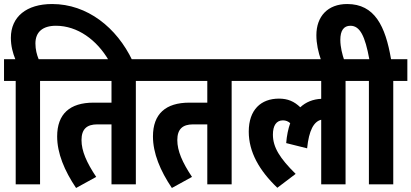

<svg xmlns="http://www.w3.org/2000/svg" viewBox="-20 -916 2044 954"><path d="M179 -514H249V-622H172C163 -644 156 -670 156 -700C156 -757 192 -788 258 -788C365 -788 461 -718 521 -615H638C560 -779 414 -896 239 -896C112 -896 34 -833 34 -728C34 -687 44 -652 56 -622H0V-514H58V0H179Z M655 -514H725V-622H237V-514H534V-406H445C327 -406 264 -350 264 -238C264 -155 300 -68 358 18L458 -37C410 -109 385 -166 385 -220C385 -275 412 -298 463 -298H534V0H655Z M1131 -514H1201V-622H713V-514H1010V-406H921C803 -406 740 -350 740 -238C740 -155 776 -68 834 18L934 -37C886 -109 861 -166 861 -220C861 -275 888 -298 939 -298H1010V0H1131Z M1189 -514H1576V-425C1535 -423 1500 -409 1472 -383C1442 -412 1410 -426 1366 -426C1277 -426 1216 -371 1216 -262C1216 -161 1268 -69 1358 17L1449 -52C1371 -129 1336 -184 1336 -247C1336 -292 1353 -318 1386 -318C1400 -318 1412 -313 1422 -304C1412 -276 1405 -243 1402 -205L1506 -179C1515 -268 1539 -312 1576 -321V0H1697V-514H1767V-622H1189Z M1934 -514H2004V-622H1923C1895 -786 1842 -896 1705 -896C1609 -896 1552 -835 1552 -741C1552 -700 1561 -657 1576 -615H1691C1681 -644 1671 -682 1671 -718C1671 -764 1688 -788 1721 -788C1769 -788 1794 -736 1815 -622H1755V-514H1813V0H1934Z"/></svg>

Font: Noto Sans Devanagari ExtraCondensed
Style: Bold
Weight: 700
Width: 2
Designer: Jelle Bosma - Monotype Design Team
Foundry: Monotype Imaging Inc.
Version: Version 2.004